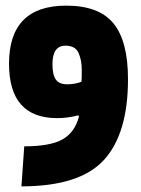

<svg xmlns="http://www.w3.org/2000/svg" viewBox="-20 -651 499 681"><path d="M183 -232Q12 -232 12 -425Q12 -631 215 -631Q331 -631 382.5 -568Q434 -505 434 -370Q434 -177 348.5 -83.5Q263 10 56 10L66 -132Q158 -132 201.5 -156.5Q245 -181 260 -237L258 -242Q220 -232 183 -232ZM269 -361Q270 -369 270 -403.5Q270 -438 258.5 -463.5Q247 -489 212 -489Q166 -489 166 -423Q166 -386 178 -369Q190 -352 218 -352Q246 -352 269 -361Z"/></svg>

Font: Passion One
Style: Regular
Weight: 400
Designer: Alejandro Lo Celso
Foundry: Fontstage
Version: Version 1.001